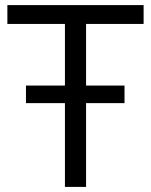

<svg xmlns="http://www.w3.org/2000/svg" viewBox="-20 -734 593 754"><path d="M235 -398V-640H9V-714H544V-640H318V-398H469V-329H318V0H235V-329H82V-398Z"/></svg>

Font: Stephens Clock
Style: Regular
Weight: 400
Designer: Peter Wiegel (catfonts.de) with slight modifications by DT1.org
Version: Version 0.9.1